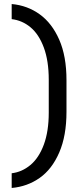

<svg xmlns="http://www.w3.org/2000/svg" viewBox="-20 -851 415 953"><path d="M222 -292V-455Q222 -549 197.5 -615Q173 -681 131.5 -715.5Q90 -750 38 -756V-831Q116 -824 177 -780Q238 -736 274 -654Q310 -572 310 -453V-296Q310 -177 274 -94Q238 -11 177 32Q116 75 38 82V9Q89 3 131 -32Q173 -67 197.5 -133Q222 -199 222 -292Z"/></svg>

Font: Kakao Big Sans
Style: Regular
Weight: 400
Designer: Park Young-rak; Lee Sang-min; Kim Jung-jin; Min Bon; Park Min-gyu;
Foundry: Kakao Corporation
Version: Version 2.003